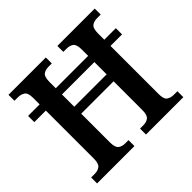

<svg xmlns="http://www.w3.org/2000/svg" viewBox="-170 -904 1094 1094"><g transform="rotate(-45 376.5 -357.0)"><path d="M29 0V-48H59Q83 -48 99.5 -60.5Q116 -73 116 -114V-500H23V-550H116V-602Q116 -643 98.5 -654.5Q81 -666 57 -666H29V-714H330V-666H303Q278 -666 262 -654Q246 -642 246 -600V-550H507V-599Q507 -642 491 -654Q475 -666 449 -666H423V-714H724V-666H695Q670 -666 653.5 -654Q637 -642 637 -599V-550H730V-500H637V-111Q637 -71 654 -59.5Q671 -48 695 -48H724V0H423V-48H450Q475 -48 491 -60.5Q507 -73 507 -115V-345H246V-114Q246 -73 262 -60.5Q278 -48 303 -48H330V0ZM246 -401H507V-500H246Z"/></g></svg>

Font: Noto Serif Tamil SemiCondensed SemiBold
Style: Regular
Weight: 600
Width: 4
Designer: Indian Type Foundry, Tom Grace, and the Monotype Design Team
Foundry: Monotype Imaging Inc.
Version: Version 2.004; ttfautohint (v1.8.4.7-5d5b)